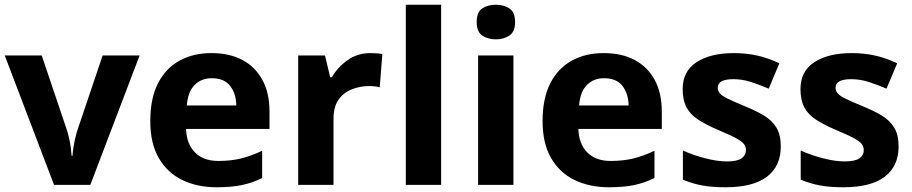

<svg xmlns="http://www.w3.org/2000/svg" viewBox="-20 -780 3849 810"><path d="M208 0 0 -546H156L261 -235Q267 -217 271.5 -197Q276 -177 278.5 -158Q281 -139 282 -123H286Q287 -140 290 -159Q293 -178 297.5 -197.5Q302 -217 308 -235L413 -546H569L361 0Z M872 -556Q948 -556 1002.5 -527Q1057 -498 1087 -443Q1117 -388 1117 -308V-236H765Q767 -173 802.5 -137Q838 -101 901 -101Q954 -101 997 -111.5Q1040 -122 1086 -144V-29Q1046 -9 1001.5 0.5Q957 10 894 10Q812 10 749 -20.5Q686 -51 650 -113Q614 -175 614 -269Q614 -365 646.5 -428.5Q679 -492 737 -524Q795 -556 872 -556ZM873 -450Q830 -450 801.5 -422Q773 -394 768 -335H977Q976 -385 951 -417.5Q926 -450 873 -450Z M1543 -556Q1554 -556 1569 -555Q1584 -554 1593 -552L1582 -412Q1575 -414 1561.5 -415.5Q1548 -417 1538 -417Q1500 -417 1465 -403.5Q1430 -390 1408.5 -360Q1387 -330 1387 -278V0H1238V-546H1351L1373 -454H1380Q1404 -496 1446 -526Q1488 -556 1543 -556Z M1841 0H1692V-760H1841Z M2146 -546V0H1997V-546ZM2072 -760Q2105 -760 2129 -744.5Q2153 -729 2153 -687Q2153 -646 2129 -630Q2105 -614 2072 -614Q2038 -614 2014.5 -630Q1991 -646 1991 -687Q1991 -729 2014.5 -744.5Q2038 -760 2072 -760Z M2527 -556Q2603 -556 2657.5 -527Q2712 -498 2742 -443Q2772 -388 2772 -308V-236H2420Q2422 -173 2457.5 -137Q2493 -101 2556 -101Q2609 -101 2652 -111.5Q2695 -122 2741 -144V-29Q2701 -9 2656.5 0.5Q2612 10 2549 10Q2467 10 2404 -20.5Q2341 -51 2305 -113Q2269 -175 2269 -269Q2269 -365 2301.5 -428.5Q2334 -492 2392 -524Q2450 -556 2527 -556ZM2528 -450Q2485 -450 2456.5 -422Q2428 -394 2423 -335H2632Q2631 -385 2606 -417.5Q2581 -450 2528 -450Z M3274 -162Q3274 -79 3215.5 -34.5Q3157 10 3041 10Q2984 10 2943 2.5Q2902 -5 2861 -22V-145Q2905 -125 2956 -112Q3007 -99 3046 -99Q3090 -99 3108.5 -112Q3127 -125 3127 -146Q3127 -160 3119.5 -171Q3112 -182 3087 -196Q3062 -210 3009 -232Q2958 -254 2925 -275.5Q2892 -297 2876 -327.5Q2860 -358 2860 -404Q2860 -480 2919 -518Q2978 -556 3076 -556Q3127 -556 3173 -546Q3219 -536 3268 -513L3223 -406Q3183 -423 3147 -434.5Q3111 -446 3074 -446Q3041 -446 3024.5 -437Q3008 -428 3008 -410Q3008 -397 3016.5 -386.5Q3025 -376 3049.5 -364Q3074 -352 3122 -332Q3169 -313 3203 -292.5Q3237 -272 3255.5 -241.5Q3274 -211 3274 -162Z M3771 -162Q3771 -79 3712.5 -34.5Q3654 10 3538 10Q3481 10 3440 2.5Q3399 -5 3358 -22V-145Q3402 -125 3453 -112Q3504 -99 3543 -99Q3587 -99 3605.5 -112Q3624 -125 3624 -146Q3624 -160 3616.5 -171Q3609 -182 3584 -196Q3559 -210 3506 -232Q3455 -254 3422 -275.5Q3389 -297 3373 -327.5Q3357 -358 3357 -404Q3357 -480 3416 -518Q3475 -556 3573 -556Q3624 -556 3670 -546Q3716 -536 3765 -513L3720 -406Q3680 -423 3644 -434.5Q3608 -446 3571 -446Q3538 -446 3521.5 -437Q3505 -428 3505 -410Q3505 -397 3513.5 -386.5Q3522 -376 3546.5 -364Q3571 -352 3619 -332Q3666 -313 3700 -292.5Q3734 -272 3752.5 -241.5Q3771 -211 3771 -162Z"/></svg>

Font: Noto Sans Adlam Unjoined
Style: Bold
Weight: 700
Version: Version 3.001